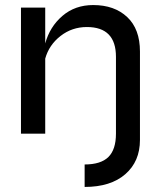

<svg xmlns="http://www.w3.org/2000/svg" viewBox="-20 -529 637 760"><path d="M63 0V-499H159V-357Q177 -423 227 -466Q277 -509 349 -509Q433 -509 483.5 -461.5Q534 -414 534 -325V25Q534 110 476 160.5Q418 211 315 211V122Q379 122 409 92.5Q439 63 439 0V-304Q439 -422 324 -422Q265 -422 219.5 -386.5Q174 -351 159 -297V0Z"/></svg>

Font: Syne Medium
Style: Regular
Weight: 500
Designer: Lucas Descroix
Foundry: Bonjour Monde
Version: Version 2.200; ttfautohint (v1.8.4)